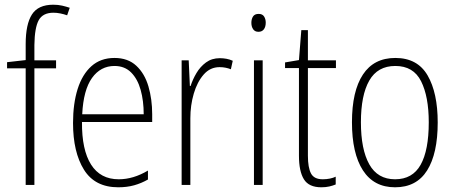

<svg xmlns="http://www.w3.org/2000/svg" viewBox="-20 -785 1927 815"><path d="M218 -495H126V0H89V-495H10V-521L89 -530V-598Q89 -682 115.5 -723.5Q142 -765 206 -765Q227 -765 244 -761Q261 -757 276 -752L265 -720Q251 -725 236 -728Q221 -731 207 -731Q162 -731 144.5 -699.5Q127 -668 126 -594V-529H218Z M466 -539Q523 -539 558.5 -506Q594 -473 610 -418.5Q626 -364 626 -300V-267H328Q327 -149 366.5 -86.5Q406 -24 484 -24Q546 -24 608 -61V-23Q580 -7 549.5 1.5Q519 10 482 10Q383 10 336.5 -64.5Q290 -139 290 -263Q290 -345 309.5 -407Q329 -469 368 -504Q407 -539 466 -539ZM466 -505Q407 -505 370.5 -454Q334 -403 329 -300H590Q590 -357 577 -403.5Q564 -450 536.5 -477.5Q509 -505 466 -505Z M913 -538Q927 -538 941 -535.5Q955 -533 968 -527L960 -491Q950 -495 938 -497.5Q926 -500 912 -500Q872 -500 844.5 -468.5Q817 -437 802.5 -387.5Q788 -338 788 -283V0H751V-529H781L786 -420H789Q798 -448 814 -475Q830 -502 854.5 -520Q879 -538 913 -538Z M1078 -726Q1094 -726 1101 -715Q1108 -704 1108 -689Q1108 -671 1100 -660.5Q1092 -650 1077 -650Q1062 -650 1054.5 -661Q1047 -672 1047 -688Q1047 -704 1054 -715Q1061 -726 1078 -726ZM1095 -529V0H1058V-529Z M1350 -24Q1366 -24 1380.5 -27Q1395 -30 1405 -35V-2Q1393 3 1378 6.5Q1363 10 1344 10Q1291 10 1270 -24Q1249 -58 1249 -124V-496H1190V-520L1249 -530L1259 -657H1287V-529H1406V-496H1287V-124Q1287 -74 1300 -49Q1313 -24 1350 -24Z M1838 -265Q1838 -133 1793 -61.5Q1748 10 1657 10Q1567 10 1520.5 -62Q1474 -134 1474 -266Q1474 -398 1520.5 -468.5Q1567 -539 1658 -539Q1752 -539 1795 -465Q1838 -391 1838 -265ZM1512 -266Q1512 -151 1547.5 -87.5Q1583 -24 1657 -24Q1731 -24 1765.5 -85.5Q1800 -147 1800 -266Q1800 -375 1767.5 -440Q1735 -505 1658 -505Q1583 -505 1547.5 -443Q1512 -381 1512 -266Z"/></svg>

Font: Noto Sans Kannada Condensed ExtraLight
Style: Regular
Weight: 200
Width: 3
Designer: Jelle Bosma - Monotype Design Team
Foundry: Monotype Imaging Inc.
Version: Version 2.005; ttfautohint (v1.8.4.7-5d5b)